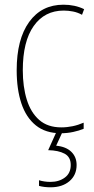

<svg xmlns="http://www.w3.org/2000/svg" viewBox="-20 -557 401 817"><path d="M239 10Q174 10 132.5 -23.5Q91 -57 71 -117Q51 -177 51 -258Q51 -390 104 -463.5Q157 -537 250 -537Q299 -537 338 -518L329 -494Q311 -504 291 -508Q271 -512 251 -512Q170 -512 123.5 -446.5Q77 -381 77 -258Q77 -188 94 -133Q111 -78 147 -46.5Q183 -15 241 -15Q290 -15 336 -35V-9Q317 -1 291.5 4.5Q266 10 239 10ZM306 145Q306 188 275.5 214Q245 240 195 240Q168 240 146 234V210Q169 217 195 217Q231 217 256 198.5Q281 180 281 145Q281 111 255 97Q229 83 185 82L222 0H248L219 63Q261 67 283.5 89Q306 111 306 145Z"/></svg>

Font: Noto Sans Telugu Condensed Thin
Style: Regular
Weight: 100
Width: 3
Designer: Jelle Bosma - Monotype Design Team
Foundry: Monotype Imaging Inc.
Version: Version 2.005; ttfautohint (v1.8.4.7-5d5b)